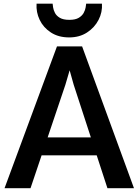

<svg xmlns="http://www.w3.org/2000/svg" viewBox="-20 -996 732 1016"><path d="M141.5 0H4L281.5 -750.5H414.5L689 0H548.5L370 -547.5L348.5 -624L326 -547.5ZM148 -174 168.5 -269H509.5L530 -174ZM346 -798Q289.5 -798 249.5 -824Q209.5 -850 190 -890.8Q170.5 -931.5 173.5 -976.5H258.5Q259 -970.5 261 -956.8Q263 -943 270.8 -927.8Q278.5 -912.5 296.5 -901.8Q314.5 -891 347 -891Q379 -891 396.8 -901.8Q414.5 -912.5 422.8 -927.8Q431 -943 433.2 -956.8Q435.5 -970.5 436 -976.5H519.5Q522.5 -931.5 501.5 -890.8Q480.5 -850 440.5 -824Q400.5 -798 346 -798Z"/></svg>

Font: Merriweather Sans Medium
Style: Regular
Weight: 500
Designer: Eben Sorkin
Foundry: Eben Sorkin
Version: Version 2.001